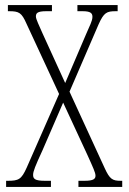

<svg xmlns="http://www.w3.org/2000/svg" viewBox="-20 -734 506 754"><path d="M4 0H180V-24H156C117 -24 110 -32 110 -47C110 -61 118 -81 147 -144L228 -331L323 -126C346 -75 355 -56 355 -44C355 -32 348 -24 312 -24H288V0H460V-24H454C422 -24 411 -30 391 -74L253 -374L367 -638C388 -685 399 -690 435 -690H442V-714H284V-690H304C336 -690 343 -682 343 -668C343 -651 331 -631 319 -602L236 -408L147 -603C134 -633 121 -659 121 -669C121 -682 126 -690 162 -690H184V-714H11V-690H16C55 -690 65 -684 84 -641L212 -365L85 -76C64 -29 53 -24 10 -24H4Z"/></svg>

Font: Noto Serif Tamil ExtraCondensed ExtraLight
Style: Regular
Weight: 200
Width: 2
Designer: Indian Type Foundry, Tom Grace, and the Monotype Design Team
Foundry: Monotype Imaging Inc.
Version: Version 2.004